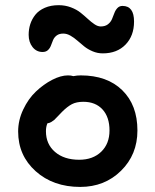

<svg xmlns="http://www.w3.org/2000/svg" viewBox="-20 -757 606 749"><path d="M146 -554.2Q122.1 -554.2 106.9 -573.5Q91.8 -592.8 91.8 -621.1Q91.8 -643.1 98.1 -662.8Q104.5 -682.6 117.9 -699.5Q131.3 -716.3 154.8 -726.6Q178.2 -736.8 209 -736.8Q234.4 -736.8 256.8 -728.3Q279.3 -719.7 294.4 -707.5Q309.6 -695.3 322.8 -683.1Q335.9 -670.9 348.6 -662.4Q361.3 -653.8 373 -653.8Q390.1 -653.8 400.9 -662.1Q411.6 -670.4 416.7 -682.1Q421.9 -693.8 426 -705.6Q430.2 -717.3 438 -725.6Q445.8 -733.9 458 -733.9Q502.9 -733.9 502.9 -672.9Q502.9 -617.2 469.7 -583Q436.5 -548.8 380.9 -548.8Q359.9 -548.8 341.1 -556.9Q322.3 -564.9 308.3 -576.2Q294.4 -587.4 281.7 -598.6Q269 -609.9 254.9 -617.9Q240.7 -626 227.1 -626Q210.9 -626 201.2 -618.7Q191.4 -611.3 187 -600.6Q182.6 -589.8 178.7 -579.3Q174.8 -568.8 167 -561.5Q159.2 -554.2 146 -554.2ZM293 -27.8Q187.5 -27.8 119.1 -89.1Q50.8 -150.4 50.8 -244.1Q50.8 -288.1 70.6 -329.8Q90.3 -371.6 120.1 -399.9Q149.9 -428.2 183.6 -445.6Q217.3 -462.9 245.1 -462.9Q257.3 -462.9 266.1 -460Q280.8 -462.9 294.9 -462.9Q397.9 -462.9 457 -405Q516.1 -347.2 516.1 -248Q516.1 -153.8 452.1 -90.8Q388.2 -27.8 293 -27.8ZM159.2 -245.1Q159.2 -194.8 194.6 -164.3Q230 -133.8 289.1 -133.8Q342.3 -133.8 374.8 -165Q407.2 -196.3 407.2 -248Q407.2 -300.3 379.9 -330.1Q352.5 -359.9 305.2 -359.9Q278.3 -359.9 260.5 -350.6Q242.7 -341.3 222.2 -320.8Q215.8 -314.5 205.6 -303.5Q195.3 -292.5 191.2 -288.8Q187 -285.2 179.9 -281Q172.9 -276.9 165 -275.9Q159.2 -262.7 159.2 -245.1Z"/></svg>

Font: Shantell Sans Irregular
Style: Regular
Weight: 500
Designer: Stephen Nixon, Anya Danilova, Shantell Martin
Foundry: Arrow Type
Version: Version 1.006;[9816181b4]